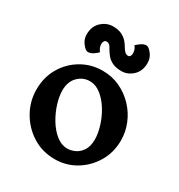

<svg xmlns="http://www.w3.org/2000/svg" viewBox="-159 -761 823 881"><g transform="rotate(30 252.5 -320.5)"><path d="M258 11Q192 11 139.5 -22Q87 -55 56.5 -109Q26 -163 26 -225Q26 -290 56 -341Q86 -392 136.5 -421.5Q187 -451 247 -451Q298 -451 340 -431Q382 -411 413.5 -377.5Q445 -344 462 -302Q479 -260 479 -216Q479 -151 448 -99.5Q417 -48 367 -18.5Q317 11 258 11ZM285 -60Q302 -60 322.5 -69Q343 -78 358 -100Q373 -122 373 -160Q373 -190 361.5 -228Q350 -266 329 -300.5Q308 -335 280 -357.5Q252 -380 220 -380Q184 -380 157.5 -353.5Q131 -327 131 -280Q131 -250 142.5 -212.5Q154 -175 175 -140Q196 -105 224 -82.5Q252 -60 285 -60ZM282 -592Q290 -579 297 -573.5Q304 -568 311 -568Q320 -568 323.5 -574.5Q327 -581 327 -588Q327 -597 324.5 -606Q322 -615 314 -625Q322 -633 335.5 -642.5Q349 -652 363 -652Q374 -652 390.5 -631.5Q407 -611 407 -584Q407 -541 380.5 -516.5Q354 -492 321 -492Q291 -492 272 -501.5Q253 -511 242 -525Q231 -539 224 -551Q217 -565 210.5 -570.5Q204 -576 196 -576Q187 -576 183 -569Q179 -562 179 -555Q179 -536 193 -518Q186 -510 172 -500.5Q158 -491 143 -491Q132 -491 115.5 -512Q99 -533 99 -558Q99 -602 126 -626.5Q153 -651 186 -651Q216 -651 235 -641Q254 -631 265 -617Q276 -603 282 -592Z"/></g></svg>

Font: Young Serif Light
Style: Regular
Weight: 300
Designer: Bastien Sozeau
Foundry: NBR — Bastien Sozeau
Version: Version 5.001